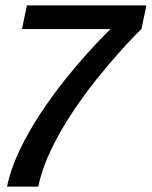

<svg xmlns="http://www.w3.org/2000/svg" viewBox="-20 -620 559 707"><path d="M121 67H6Q20 0 53 -68.5Q86 -137 129 -202Q172 -267 217 -323.5Q262 -380 300.5 -422.5Q339 -465 363 -489Q387 -513 387 -513H61L79 -600H519L501 -513Q501 -514 477.5 -490Q454 -466 415.5 -423Q377 -380 332 -323.5Q287 -267 244 -202Q201 -137 168 -68.5Q135 0 121 67Z"/></svg>

Font: Epunda Sans Medium
Style: Italic
Weight: 500
Italic angle: -12.0243°
Designer: Simon Atzbach
Foundry: typofactur
Version: Version 2.204; ttfautohint (v1.8.4.7-5d5b)